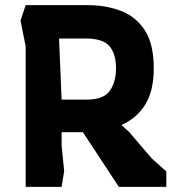

<svg xmlns="http://www.w3.org/2000/svg" viewBox="-20 -728 678 748"><path d="M80 0V-547L60 -648L80 -708H320Q393 -708 451.5 -685.5Q510 -663 544.5 -609.5Q579 -556 579 -462Q579 -373 545.5 -320Q512 -267 453 -241L482 -215L571 -111L628 -60V0H443L303 -213H220V-161L230 -61L220 0ZM220 -340H318Q384 -340 408 -374.5Q432 -409 432 -462Q432 -518 406.5 -548Q381 -578 314 -578H210Z"/></svg>

Font: Rowdies Light
Style: Regular
Weight: 300
Designer: Jaikishan Patel
Version: Version 1.000; ttfautohint (v1.8.3)